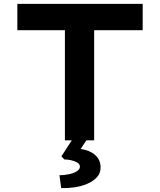

<svg xmlns="http://www.w3.org/2000/svg" viewBox="-20 -720 821 985"><path d="M313 0V-565H69V-700H712V-565H463V0ZM294 245 285 179Q309 179 333 174Q357 169 373.5 159Q390 149 390 135Q390 122 376.5 114Q363 106 344.5 102Q326 98 310 98L295 82L364 -24H439L394 44Q441 51 468.5 75.5Q496 100 496 139Q496 169 477 189.5Q458 210 427.5 223Q397 236 362 241Q327 246 294 245Z"/></svg>

Font: Lexend Giga SemiBold
Style: Regular
Weight: 600
Designer: Bonnie Shaver-Troup, Thomas Jockin
Foundry: Lexend
Version: Version 1.007